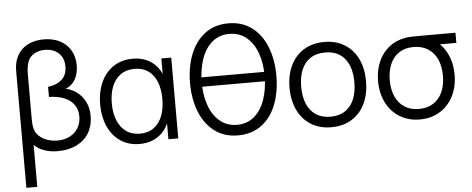

<svg xmlns="http://www.w3.org/2000/svg" viewBox="-58 -887 3147 1279"><g transform="rotate(-5 1515.0 -247.5)"><path d="M69.7 -540Q69.7 -582.8 81.7 -616.7Q94.7 -654.2 121.2 -680.8Q147.8 -707.3 186.1 -721.2Q224.3 -735 270.7 -735Q330.8 -735 377.2 -711.8Q423.7 -688.5 449.3 -645.1Q475 -601.7 475 -543.3Q475 -490 452.9 -450.5Q430.8 -411 388.3 -394.3Q425.2 -387.2 459.5 -362.9Q493.8 -338.7 515.9 -297.1Q538 -255.5 538 -199.3Q538 -135.8 509.6 -87.5Q481.2 -39.2 427.6 -12.1Q374 15 300.3 15Q249.8 15 209.9 0.7Q170 -13.7 142.7 -40V240H69.7ZM303.7 -55.7Q350 -55.7 386.1 -74Q422.2 -92.3 442.4 -125.8Q462.7 -159.2 462.7 -202.7Q462.7 -248.8 439.6 -281.4Q416.5 -314 373.8 -331.3Q331 -348.7 272.3 -350V-417.3Q329.7 -424 364.5 -455.2Q399.3 -486.3 399.3 -543Q399.3 -580.7 383.4 -608.1Q367.5 -635.5 338.8 -650.1Q310 -664.7 272.3 -664.7Q231.7 -664.7 200.4 -646.9Q169.2 -629.2 156.3 -592.7Q145.3 -562.3 145.3 -511.7V-211Q145.3 -169.3 153 -143.7Q161.3 -116.8 183.8 -96.8Q206.2 -76.8 237.7 -66.2Q269.2 -55.7 303.7 -55.7Z M848.2 15Q773.5 15 719.1 -22.1Q664.7 -59.2 636.1 -123.9Q607.5 -188.7 607.5 -270Q607.5 -351.7 636.2 -416.3Q665 -481 719.9 -518Q774.8 -555 850.2 -555Q902 -555 943.7 -536.2Q985.3 -517.3 1013.4 -481.8Q1041.5 -446.2 1053.8 -397.3L1040.5 -371V-540H1106.5V0H1040.5V-170.7L1053.8 -144.3Q1041.5 -95 1012.8 -59.1Q984 -23.2 941.8 -4.1Q899.7 15 848.2 15ZM855.5 -53.3Q910.7 -53.3 948.4 -81.1Q986.2 -108.8 1005 -157.8Q1023.8 -206.8 1023.8 -270.7Q1023.8 -335.2 1005.1 -383.7Q986.3 -432.2 948.7 -459.4Q911 -486.7 856.2 -486.7Q801 -486.7 762.6 -459.4Q724.2 -432.2 704.8 -383.2Q685.5 -334.3 685.5 -270.3Q685.5 -207.8 704.6 -158.8Q723.7 -109.7 761.9 -81.5Q800.2 -53.3 855.5 -53.3Z M1270.8 -328.7V-391.3H1741.5V-328.7ZM1505.2 15Q1412.5 15 1347.3 -35Q1282.2 -85 1249.3 -170Q1216.5 -255 1216.5 -360Q1216.5 -464.7 1249.3 -549.7Q1282.2 -634.7 1347.3 -684.5Q1412.5 -734.3 1505.2 -734.3Q1597.8 -734.3 1663 -684.5Q1728.2 -634.7 1761 -549.7Q1793.8 -464.7 1793.8 -360Q1793.8 -252.3 1761.2 -167.5Q1728.5 -82.7 1663.3 -33.8Q1598.2 15 1505.2 15ZM1505.2 -55.7Q1573 -55.7 1620.2 -96.2Q1667.5 -136.7 1691.3 -205.7Q1715.2 -274.7 1715.8 -360Q1716.5 -444.7 1692.7 -513.7Q1668.8 -582.7 1620.9 -623.2Q1573 -663.7 1505.2 -663.7Q1437.3 -663.7 1390.1 -623.3Q1342.8 -583 1319 -514.2Q1295.2 -445.3 1294.5 -360Q1293.8 -275.3 1317.8 -206.2Q1341.8 -137 1389.6 -96.3Q1437.3 -55.7 1505.2 -55.7Z M2129.7 15Q2050.5 15 1992.8 -21.1Q1935.2 -57.2 1904.6 -121.9Q1874 -186.7 1874 -270.7Q1874 -355.2 1905.1 -419.6Q1936.2 -484 1994.1 -519.5Q2052 -555 2129.7 -555Q2209.2 -555 2266.9 -519.1Q2324.7 -483.2 2355.2 -418.8Q2385.7 -354.5 2385.7 -270.7Q2385.7 -185.7 2354.9 -121.1Q2324.2 -56.5 2266.2 -20.8Q2208.3 15 2129.7 15ZM2129.7 -55.3Q2188.2 -55.3 2228.1 -82.1Q2268 -108.8 2287.8 -157.4Q2307.7 -206 2307.7 -270.7Q2307.7 -370.5 2262.2 -427.6Q2216.7 -484.7 2129.7 -484.7Q2070.5 -484.7 2030.8 -457.8Q1991 -431 1971.5 -383Q1952 -335 1952 -270.7Q1952 -205 1972.2 -156.5Q1992.5 -108 2032.2 -81.7Q2072 -55.3 2129.7 -55.3Z M2721.2 15Q2645 15 2586.9 -20.8Q2528.8 -56.5 2497.2 -119.8Q2465.5 -183 2465.5 -263Q2465.5 -334.5 2490.3 -392.1Q2515.2 -449.7 2561.2 -486.8Q2607.2 -523.8 2669.8 -535Q2688.8 -538.3 2714.6 -539.2Q2740.3 -540 2774.5 -540H3007.2V-472H2845.2L2869.5 -493.3Q2919 -461.2 2948.1 -400.2Q2977.2 -339.2 2977.2 -263Q2977.2 -182.8 2945.4 -119.7Q2913.7 -56.5 2855.5 -20.8Q2797.3 15 2721.2 15ZM2721.2 -55.3Q2778.2 -55.3 2818.2 -81.4Q2858.3 -107.5 2878.8 -154.3Q2899.2 -201.2 2899.2 -263Q2899.2 -324 2878.8 -370.5Q2858.3 -417 2818.2 -443.2Q2778 -469.3 2721.2 -469.7Q2663.5 -470 2623.5 -443.3Q2583.5 -416.7 2563.5 -369.7Q2543.5 -322.7 2543.5 -263Q2543.5 -200.3 2564.4 -153.5Q2585.3 -106.7 2625.3 -81Q2665.3 -55.3 2721.2 -55.3Z"/></g></svg>

Font: Hauora
Style: Regular
Weight: 400
Designer: Wayne Shih
Foundry: WCYS
Version: Version 1.001